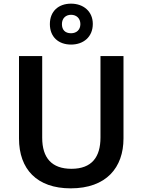

<svg xmlns="http://www.w3.org/2000/svg" viewBox="-20 -1021 780 1051"><path d="M369 -777C437 -777 488 -819 488 -890C488 -959 436 -1001 369 -1001C300 -1001 253 -959 253 -889C253 -819 300 -777 369 -777ZM369 -839C336 -839 319 -858 319 -889C319 -921 340 -940 369 -940C398 -940 420 -921 420 -889C420 -858 399 -839 369 -839ZM656 -263V-714H530V-268C530 -162 483 -97 371 -97C264 -97 211 -156 211 -267V-714H84V-263C84 -95 182 10 367 10C562 10 656 -104 656 -263Z"/></svg>

Font: Noto Sans Syriac SemiBold
Style: Regular
Weight: 600
Designer: Patrick Giasson and the Monotype Design Team
Foundry: Monotype Imaging Inc.
Version: Version 3.000